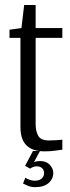

<svg xmlns="http://www.w3.org/2000/svg" viewBox="-20 -608 282 773"><path d="M159.6 1.4Q137.7 1.4 119.7 -3.8Q101.8 -9.1 88.9 -20.6Q76 -32.1 69.1 -50.8Q62.3 -69.4 62.3 -97.2V-455.6H18.2V-488.4L66.3 -495L77.3 -587.8H123.5V-495H231V-455.6H123.5V-107.8Q123.5 -80 134 -61.2Q144.4 -42.5 177.6 -42.5Q191.8 -42.5 207.9 -43.6Q223.9 -44.7 231 -45.5V-5.4Q223.2 -4.7 203 -1.6Q182.9 1.4 159.6 1.4ZM121.1 145.5Q105.5 145.5 93 140.2Q80.4 134.9 72.7 130.9L82.1 107.4Q87.7 112 99.5 115.8Q111.3 119.6 118.4 119.6Q138.5 119.6 148 110.6Q157.5 101.6 157.5 88.9Q157.5 75.9 149 68.7Q140.4 61.5 127 61.5Q120.3 61.5 113.6 64.2Q106.9 66.9 101.3 71L81 59.7L112.7 0H140.9L113.5 50.9L107.9 49Q114.6 44.6 123.5 42.5Q132.5 40.4 141.5 40.4Q166.5 40.4 180.5 55.5Q194.5 70.6 194.5 87.6Q194.5 112.6 175.4 129.1Q156.2 145.5 121.1 145.5Z"/></svg>

Font: Alumni Sans Thin
Style: Regular
Weight: 100
Designer: Robert E. Leuschke
Foundry: Robert E. Leuschke
Version: Version 1.018